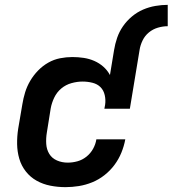

<svg xmlns="http://www.w3.org/2000/svg" viewBox="-20 -763 711 791"><path d="M450 -557Q454 -582 462.5 -607Q471 -632 486.5 -654.5Q502 -677 523.5 -695Q545 -713 569.5 -723.5Q594 -734 620 -738.5Q646 -743 671 -743V-655Q651 -655 630.5 -649Q610 -643 593.5 -629.5Q577 -616 567.5 -596.5Q558 -577 555 -557ZM250 8Q218 8 187.5 2Q157 -4 131 -18.5Q105 -33 86.5 -56.5Q68 -80 59.5 -109Q51 -138 50.5 -169.5Q50 -201 55 -233L72 -333Q76 -358 83.5 -382.5Q91 -407 104.5 -430Q118 -453 137 -472.5Q156 -492 179 -505Q202 -518 227.5 -523Q253 -528 278 -528Q302 -528 325 -524.5Q348 -521 368.5 -512Q389 -503 405.5 -488.5Q422 -474 433 -454L450 -557H555L515 -315H410L413 -331Q416 -351 411.5 -371Q407 -391 394 -404Q381 -417 361 -422Q341 -427 320 -427Q298 -427 274.5 -420.5Q251 -414 232.5 -398.5Q214 -383 203.5 -361Q193 -339 189 -317L173 -217Q169 -193 170.5 -170Q172 -147 183 -129Q194 -111 214.5 -102Q235 -93 259 -93Q279 -93 299 -98.5Q319 -104 336 -117.5Q353 -131 363.5 -150Q374 -169 377 -189H496V-188Q491 -161 480 -134Q469 -107 451.5 -83.5Q434 -60 410.5 -41.5Q387 -23 360 -12Q333 -1 305 3.5Q277 8 250 8Z"/></svg>

Font: Iosevka Extended Oblique
Style: Bold
Weight: 700
Width: 7
Italic angle: -9°
Monospace: yes
Designer: Belleve Invis
Foundry: Belleve Invis
Version: Version 32.5.0; ttfautohint (v1.8.4)